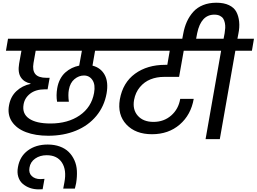

<svg xmlns="http://www.w3.org/2000/svg" viewBox="-20 -1026 1893 1416"><path d="M23.9 -651.9 39.1 -740.2H905.8L890.1 -651.9H681.2L662.1 -542Q723.1 -526.4 752 -473.9Q780.8 -421.4 766.1 -336.9Q749 -241.7 690.4 -170.9Q631.8 -100.1 540.5 -62.5Q449.2 -24.9 335.9 -24.9Q241.7 -24.9 171.9 -51.3Q102.1 -77.6 67.6 -129.4Q33.2 -181.2 46.9 -251Q58.6 -314.5 101.6 -354.5Q144.5 -394.5 205.1 -407.2V-410.2Q157.7 -419.4 133.8 -455.6Q109.9 -491.7 121.1 -557.1L138.2 -651.9ZM352.1 -115.2Q480.5 -115.2 567.6 -175Q654.8 -234.9 673.8 -340.8Q684.6 -400.9 662.1 -435.1Q639.6 -469.2 599.1 -469.2Q562 -469.2 529.5 -442.6Q497.1 -416 487.8 -363.8Q481 -327.1 487.8 -275.9H400.9Q393.1 -322.8 401.9 -375Q408.2 -412.1 423.8 -441.9Q439.5 -471.7 461.7 -491.5Q483.9 -511.2 509.3 -523.7Q534.7 -536.1 564 -542L584 -651.9H243.2L227.1 -561Q217.8 -507.3 240.5 -479.7Q263.2 -452.1 324.2 -452.1H346.2L331.1 -367.2H311Q243.7 -367.2 202.6 -335.4Q161.6 -303.7 153.8 -254.9Q142.1 -187.5 194.6 -151.4Q247.1 -115.2 352.1 -115.2Z M265.1 370.6Q230.5 370.6 200.2 359.9Q169.9 349.1 147.2 329.3Q124.5 309.6 114.7 277.8Q105 246.1 112.3 207Q125.5 128.4 184.8 84.2Q244.1 40 332 40Q381.3 40 420.9 54.4Q460.4 68.8 486.6 94.5Q512.7 120.1 528.8 155.8Q544.9 191.4 547.1 233.9Q549.3 276.4 541.5 324.7Q540 332.5 536.6 346.2Q533.2 359.9 532.2 364.7H446.3L455.1 317.9Q472.2 227.5 436.8 173.1Q401.4 118.7 324.2 118.7Q274.9 118.7 239.3 143.6Q203.6 168.5 197.3 210.9Q190.4 249.5 214.1 272.2Q237.8 294.9 278.3 294.9Q285.6 294.9 308.1 293L294.4 369.6Q285.6 370.6 265.1 370.6Z M839.8 -651.9 856 -740.2H1551.8L1536.1 -651.9H1335L1300.8 -459H1189.9Q1135.7 -459 1090.3 -440.9Q1044.9 -422.9 1012 -383.8Q979 -344.7 968.8 -289.1Q956.1 -217.8 996.3 -172.4Q1036.6 -127 1111.8 -127Q1188.5 -127 1242.4 -174.1Q1296.4 -221.2 1309.1 -296.9H1408.7Q1388.2 -178.7 1305.4 -107.4Q1222.7 -36.1 1101.1 -36.1Q979.5 -36.1 912.1 -107.9Q844.7 -179.7 863.8 -293Q885.7 -416.5 975.8 -482.2Q1065.9 -547.9 1198.7 -547.9H1213.9L1231.9 -651.9Z M1319.8 -715.8 1331.1 -775.9Q1340.3 -826.7 1358.6 -866.9Q1377 -907.2 1405.8 -939.2Q1434.6 -971.2 1477.8 -988.5Q1521 -1005.9 1575.7 -1005.9Q1631.3 -1005.9 1668.7 -988Q1706.1 -970.2 1722.7 -939.2Q1739.3 -908.2 1743.7 -866.2Q1748 -824.2 1737.8 -775.9L1731 -740.2H1853L1837.9 -651.9H1715.8L1601.1 0H1496.1L1610.8 -651.9H1488.8L1503.9 -740.2H1628.9L1636.7 -780.8Q1640.1 -801.8 1641.1 -819.8Q1642.1 -837.9 1638.4 -856.4Q1634.8 -875 1626.5 -888.2Q1618.2 -901.4 1601.6 -909.7Q1585 -918 1561 -918Q1462.4 -918 1434.1 -780.8L1421.9 -715.8Z"/></svg>

Font: Poppins Medium
Style: Italic
Weight: 500
Italic angle: -10°
Designer: Ninad Kale (Devanagari), Jonny Pinhorn (Latin)
Foundry: Indian Type Foundry
Version: Version 3.200;PS 1.000;hotconv 16.6.54;makeotf.lib2.5.65590